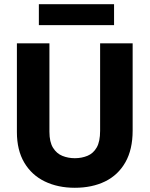

<svg xmlns="http://www.w3.org/2000/svg" viewBox="-20 -879 708 909"><path d="M454 -260V-674H608V-261Q608 -171 573.5 -110.5Q539 -50 477.5 -20Q416 10 334 10Q254 10 192 -20Q130 -50 95 -109Q60 -168 60 -254V-674H214V-255Q214 -207 231 -179.5Q248 -152 275.5 -141Q303 -130 334 -130Q367 -130 394.5 -141.5Q422 -153 438 -181Q454 -209 454 -260ZM520 -760H164V-859H520Z"/></svg>

Font: Hind Variable Light
Style: Regular
Weight: 300
Designer: Manushi Parikh, Satya Rajpurohit
Foundry: Indian Type Foundry
Version: Version 3.000